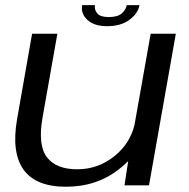

<svg xmlns="http://www.w3.org/2000/svg" viewBox="-20 -722 738 748"><path d="M465 0 479.5 -94.5Q465 -80 447 -65.5Q359 5.5 237 5.5Q119 5.5 71.5 -61.5Q24 -128.5 46.5 -257.5L105 -590.5H203.5L145.5 -262.5Q127 -156 163 -109.2Q199 -62.5 281 -62.5Q363.5 -62.5 428 -115.5Q486.5 -163.5 504 -235.5L567 -590.5H665L560.5 0ZM397 -620Q346.5 -620 320.2 -644.8Q294 -669.5 300 -702H350Q347 -684 359 -669.8Q371 -655.5 403.5 -655.5Q438.5 -655.5 454.5 -669.8Q470.5 -684 474 -702H523.5Q517.5 -669.5 484.2 -644.8Q451 -620 397 -620Z"/></svg>

Font: Anybody ExtraExpanded Regular
Style: Italic
Weight: 400
Width: 8
Italic angle: -10°
Designer: Tyler Finck
Foundry: Etcetera Type Company
Version: Version 1.010; ttfautohint (v1.8.3) -l 8 -r 50 -G 200 -x 14 